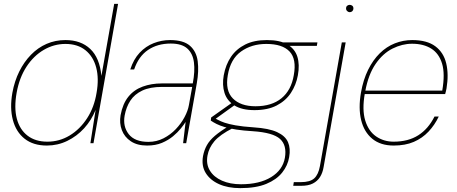

<svg xmlns="http://www.w3.org/2000/svg" viewBox="-20 -740 2360 992"><path d="M222 12Q152 12 107.5 -23Q63 -58 46.5 -120Q30 -182 44 -261Q55 -321 79.5 -370.5Q104 -420 140 -457Q176 -494 221 -513.5Q266 -533 318 -533Q398 -533 446.5 -487Q495 -441 504 -348L570 -720H590L463 0H447L474 -172Q452 -118 414.5 -77Q377 -36 327.5 -12Q278 12 222 12ZM225 -8Q287 -8 340 -40Q393 -72 430 -129Q467 -186 479 -261Q492 -334 477 -391Q462 -448 421.5 -480.5Q381 -513 318 -513Q259 -513 206.5 -482.5Q154 -452 117 -395.5Q80 -339 66 -261Q52 -183 67 -126.5Q82 -70 122.5 -39Q163 -8 225 -8Z M740 12Q689 12 656 -10Q623 -32 609.5 -68Q596 -104 603 -145Q614 -204 643 -240Q672 -276 717 -292.5Q762 -309 816 -309H976Q988 -372 982 -418Q976 -464 947.5 -489.5Q919 -515 862 -515Q794 -515 745 -482Q696 -449 673 -381H653Q670 -434 701.5 -467.5Q733 -501 774 -517Q815 -533 858 -533Q928 -533 961.5 -503.5Q995 -474 1001.5 -423.5Q1008 -373 997 -311L942 0H926L939 -110Q931 -97 914.5 -76.5Q898 -56 874 -36Q850 -16 817 -2Q784 12 740 12ZM747 -7Q789 -7 825 -25.5Q861 -44 888.5 -73Q916 -102 933.5 -135Q951 -168 956 -197L973 -291H818Q755 -291 715 -272Q675 -253 653.5 -220Q632 -187 624 -143Q614 -87 645 -47Q676 -7 747 -7Z M1221 232Q1158 232 1112 211.5Q1066 191 1043 154Q1020 117 1029 66Q1035 35 1049 10Q1063 -15 1090.5 -38.5Q1118 -62 1163 -89L1183 -78Q1116 -44 1087.5 -10Q1059 24 1052 64Q1044 108 1064.5 141.5Q1085 175 1127 193.5Q1169 212 1225 212Q1321 212 1381 175Q1441 138 1452 75Q1463 11 1427 -22Q1391 -55 1287 -62Q1237 -65 1201.5 -70.5Q1166 -76 1141 -83.5Q1116 -91 1099 -99.5Q1082 -108 1069 -117L1071 -133L1177 -208L1198 -201L1084 -119L1080 -133Q1093 -128 1106.5 -120.5Q1120 -113 1140.5 -106Q1161 -99 1196.5 -92.5Q1232 -86 1291 -82Q1369 -77 1411.5 -57.5Q1454 -38 1468 -5.5Q1482 27 1474 72Q1467 115 1438 151.5Q1409 188 1356 210Q1303 232 1221 232ZM1295 -171Q1230 -171 1191.5 -195Q1153 -219 1140 -260Q1127 -301 1136 -351Q1146 -406 1173.5 -446.5Q1201 -487 1247 -510Q1293 -533 1359 -533Q1427 -533 1465.5 -510Q1504 -487 1516.5 -446.5Q1529 -406 1519 -351Q1510 -301 1483 -260Q1456 -219 1409.5 -195Q1363 -171 1295 -171ZM1300 -191Q1384 -191 1434.5 -232.5Q1485 -274 1498 -352Q1513 -435 1476 -474Q1439 -513 1356 -513Q1280 -513 1225.5 -474Q1171 -435 1157 -352Q1143 -272 1183 -231.5Q1223 -191 1300 -191ZM1446 -503 1440 -521H1620L1617 -503Z M1495 220 1498 201H1535Q1582 201 1603.5 181.5Q1625 162 1633 118L1746 -521H1766L1652 123Q1647 153 1633.5 174.5Q1620 196 1596.5 208Q1573 220 1536 220ZM1787 -677Q1780 -677 1774 -682.5Q1768 -688 1768 -696Q1768 -706 1774 -710.5Q1780 -715 1787 -715Q1794 -715 1800 -710.5Q1806 -706 1806 -696Q1806 -688 1800.5 -682.5Q1795 -677 1787 -677Z M2014 12Q1946 12 1903.5 -23Q1861 -58 1846 -119.5Q1831 -181 1845 -262Q1857 -329 1882 -379.5Q1907 -430 1942 -464.5Q1977 -499 2020 -516Q2063 -533 2110 -533Q2186 -533 2229 -501Q2272 -469 2285.5 -412.5Q2299 -356 2287 -283Q2286 -275 2284 -269Q2282 -263 2280 -254H1855L1858 -272H2265Q2280 -359 2264 -411.5Q2248 -464 2208 -489Q2168 -514 2109 -514Q2058 -514 2008 -489Q1958 -464 1920.5 -409.5Q1883 -355 1867 -268L1865 -258Q1850 -173 1867 -117.5Q1884 -62 1923.5 -35Q1963 -8 2014 -8Q2089 -8 2141 -41Q2193 -74 2225 -138H2247Q2226 -94 2194 -60Q2162 -26 2118 -7Q2074 12 2014 12Z"/></svg>

Font: DM Sans 10pt Thin
Style: Italic
Weight: 250
Italic angle: -10°
Version: Version 4.004;gftools[0.9.30]